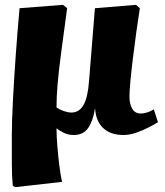

<svg xmlns="http://www.w3.org/2000/svg" viewBox="-20 -545 685 795"><path d="M43 230 33 224Q29 185 29 133.5Q29 82 29 13Q29 -43 33.5 -128.5Q38 -214 45 -313.5Q52 -413 61 -511L241 -525L258 -511Q243 -401 233 -325.5Q223 -250 218.5 -197Q214 -144 214 -100Q227 -91 244.5 -85Q262 -79 276 -79Q308 -79 326 -110.5Q344 -142 349 -213L373 -511L543 -525L559 -511Q552 -467 544.5 -412.5Q537 -358 530.5 -305Q524 -252 520 -209Q516 -166 516 -144Q516 -115 527.5 -95Q539 -75 563 -75Q588 -75 617 -92L634 -39Q618 -29 593.5 -16.5Q569 -4 542 5Q515 14 492 14Q437 14 407 -15Q377 -44 374 -94H373Q365 -44 345 -15Q325 14 285 14Q262 14 243.5 4.5Q225 -5 215 -13H214Q214 18 217.5 60.5Q221 103 226 143Q231 183 237 208Z"/></svg>

Font: Literata 36pt ExtraBold
Style: Italic
Weight: 800
Italic angle: -2°
Designer: Latin by Veronika Burian and Jose Scaglione. Greek by Irene Vlachou. Cyrillic by Vera Evstafieva
Foundry: TypeTogether
Version: Version 3.002